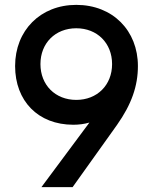

<svg xmlns="http://www.w3.org/2000/svg" viewBox="-20 -769 640 788"><path d="M150 -1H278L460 -256C520 -341 546 -416 546 -498C546 -643 443 -749 293 -749C146 -749 42 -644 42 -498C42 -355 136 -257 281 -257C304 -257 326 -260 347 -266ZM146 -506C146 -592 207 -653 293 -653C379 -653 440 -592 440 -506C440 -420 379 -359 293 -359C207 -359 146 -420 146 -506Z"/></svg>

Font: Malmofest Medium
Style: Regular
Weight: 500
Designer: Jonny Pinhorn (Poppins), Kolossal
Version: Version 1.004;Glyphs 3.1.2 (3151)